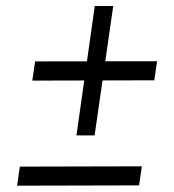

<svg xmlns="http://www.w3.org/2000/svg" viewBox="-20 -668 564 624"><path d="M228.5 -228 288 -648.5H348L287.5 -228ZM35.5 -64.5 44.5 -126.5 441 -127.5 432 -65.5ZM85 -406 94 -468.5 490.5 -469 481.5 -407Z"/></svg>

Font: Public Sans Thin Light
Style: Italic
Weight: 300
Italic angle: -8°
Version: Version 2.001